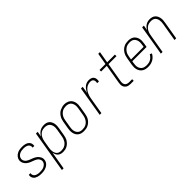

<svg xmlns="http://www.w3.org/2000/svg" viewBox="152 -1863 3196 3196"><g transform="rotate(-45 1750.0 -265.0)"><path d="M197 8Q176 8 155 6Q134 4 114.5 -2Q95 -8 77.5 -18Q60 -28 48 -43.5Q36 -59 31 -79.5Q26 -100 30 -120Q30 -122 30.5 -124Q31 -126 31 -128H71Q71 -127 70.5 -125.5Q70 -124 70 -123Q67 -107 71.5 -92Q76 -77 85 -65.5Q94 -54 107.5 -47Q121 -40 135.5 -36Q150 -32 165.5 -30.5Q181 -29 197 -29Q220 -29 244 -32Q268 -35 290.5 -45.5Q313 -56 331 -75.5Q349 -95 353 -119Q356 -138 350.5 -155.5Q345 -173 334 -187.5Q323 -202 308 -211.5Q293 -221 276.5 -228.5Q260 -236 242.5 -242Q225 -248 208 -255Q191 -262 175 -270.5Q159 -279 145 -290Q131 -301 119.5 -315Q108 -329 100.5 -345Q93 -361 90 -380Q87 -399 90 -418Q95 -447 115 -472.5Q135 -498 162.5 -513Q190 -528 219.5 -533Q249 -538 278 -538Q298 -538 318.5 -536Q339 -534 357.5 -528Q376 -522 392.5 -511.5Q409 -501 420.5 -485.5Q432 -470 436 -450.5Q440 -431 437 -411Q437 -409 436.5 -407Q436 -405 435 -403H396Q396 -404 396 -405.5Q396 -407 397 -409Q399 -423 395.5 -438Q392 -453 383.5 -464Q375 -475 363 -482.5Q351 -490 337 -494Q323 -498 308 -499.5Q293 -501 278 -501Q255 -501 232 -497.5Q209 -494 187.5 -483.5Q166 -473 149.5 -454Q133 -435 130 -412Q126 -393 131.5 -375Q137 -357 148 -343Q159 -329 174 -319Q189 -309 206 -301.5Q223 -294 240 -288Q257 -282 274 -275Q291 -268 307 -259.5Q323 -251 337 -240Q351 -229 362.5 -215Q374 -201 382 -185Q390 -169 393 -150.5Q396 -132 392 -113Q389 -92 378.5 -73.5Q368 -55 352 -40.5Q336 -26 316.5 -16.5Q297 -7 277 -1.5Q257 4 237 6Q217 8 197 8Z M477 205 601 -530H642L626 -437Q639 -460 657 -480Q675 -500 698 -513.5Q721 -527 746.5 -532.5Q772 -538 796 -538Q823 -538 848 -531Q873 -524 892 -507.5Q911 -491 922 -468Q933 -445 937.5 -420Q942 -395 940.5 -368Q939 -341 934 -314L912 -184Q908 -159 900.5 -135Q893 -111 879.5 -88.5Q866 -66 846.5 -47Q827 -28 804 -15Q781 -2 756 3Q731 8 706 8Q680 8 655.5 1Q631 -6 613 -22.5Q595 -39 585 -62Q575 -85 571 -110L517 205ZM699 -29Q720 -29 741 -33Q762 -37 781.5 -47.5Q801 -58 817.5 -74Q834 -90 845 -109.5Q856 -129 863 -149Q870 -169 873 -190L895 -320Q899 -342 900 -364.5Q901 -387 897 -407.5Q893 -428 883 -446.5Q873 -465 857 -477.5Q841 -490 820 -495.5Q799 -501 777 -501Q757 -501 736.5 -497Q716 -493 697.5 -482.5Q679 -472 663.5 -456.5Q648 -441 637 -422Q626 -403 620 -383.5Q614 -364 610 -344L588 -214Q584 -192 583 -170Q582 -148 585.5 -127Q589 -106 597.5 -87Q606 -68 621 -54Q636 -40 656.5 -34.5Q677 -29 699 -29Z M1197 8Q1169 8 1142.5 2Q1116 -4 1094.5 -19.5Q1073 -35 1059.5 -57.5Q1046 -80 1040 -106Q1034 -132 1034.5 -160Q1035 -188 1040 -216L1062 -346Q1066 -371 1074.5 -396Q1083 -421 1097.5 -444Q1112 -467 1132 -486Q1152 -505 1176.5 -516.5Q1201 -528 1226.5 -534.5Q1252 -541 1278 -541Q1305 -541 1331.5 -533.5Q1358 -526 1379.5 -511Q1401 -496 1415 -473Q1429 -450 1435 -424Q1441 -398 1440 -370Q1439 -342 1434 -314L1412 -184Q1408 -159 1400 -134Q1392 -109 1377.5 -86Q1363 -63 1342.5 -44.5Q1322 -26 1298 -13.5Q1274 -1 1248 3.5Q1222 8 1197 8ZM1198 -29Q1219 -29 1240.5 -33Q1262 -37 1281.5 -47.5Q1301 -58 1317 -74Q1333 -90 1344.5 -109Q1356 -128 1363 -148.5Q1370 -169 1373 -190L1395 -320Q1399 -343 1400 -365Q1401 -387 1396.5 -408Q1392 -429 1382 -447.5Q1372 -466 1355.5 -478.5Q1339 -491 1318 -496Q1297 -501 1274 -501Q1253 -501 1232 -496.5Q1211 -492 1192 -481.5Q1173 -471 1157 -455Q1141 -439 1129.5 -420Q1118 -401 1111.5 -380.5Q1105 -360 1102 -340L1080 -210Q1076 -188 1075 -165.5Q1074 -143 1078 -122.5Q1082 -102 1092 -83.5Q1102 -65 1118 -52Q1134 -39 1155 -34Q1176 -29 1198 -29Z M1572 0 1661 -530H1702L1681 -405Q1692 -431 1708 -455.5Q1724 -480 1746.5 -499.5Q1769 -519 1796 -528.5Q1823 -538 1851 -538Q1877 -538 1902 -530Q1927 -522 1942 -501.5Q1957 -481 1959 -454.5Q1961 -428 1956 -402H1916Q1919 -420 1918.5 -438.5Q1918 -457 1910 -472Q1902 -487 1885.5 -494Q1869 -501 1851 -501Q1826 -501 1801.5 -494Q1777 -487 1756 -472Q1735 -457 1718.5 -436Q1702 -415 1691 -392Q1680 -369 1673 -345Q1666 -321 1662 -297L1612 0Z M2303 0Q2282 0 2262 -3.5Q2242 -7 2225 -16Q2208 -25 2195.5 -40Q2183 -55 2177 -74Q2171 -93 2171 -113.5Q2171 -134 2175 -155L2232 -493H2098V-530H2238L2273 -735H2313L2278 -530H2460V-493H2272L2214 -149Q2210 -127 2212.5 -105Q2215 -83 2227.5 -66.5Q2240 -50 2260.5 -43.5Q2281 -37 2303 -37H2373V0Z M2712 8Q2683 8 2655.5 2.5Q2628 -3 2605 -17.5Q2582 -32 2566 -54Q2550 -76 2542.5 -102.5Q2535 -129 2535 -158Q2535 -187 2540 -216L2562 -346Q2566 -371 2574.5 -396Q2583 -421 2597.5 -444Q2612 -467 2632 -485.5Q2652 -504 2676.5 -516.5Q2701 -529 2726.5 -533.5Q2752 -538 2778 -538Q2805 -538 2832 -532Q2859 -526 2880 -510.5Q2901 -495 2915 -472.5Q2929 -450 2935 -424Q2941 -398 2940 -370Q2939 -342 2934 -314L2923 -247H2586L2580 -210Q2576 -187 2575.5 -163.5Q2575 -140 2580 -119Q2585 -98 2597 -80Q2609 -62 2627 -50Q2645 -38 2667 -33.5Q2689 -29 2712 -29Q2736 -29 2760 -34Q2784 -39 2805.5 -51.5Q2827 -64 2845 -83Q2863 -102 2875 -124L2910 -108Q2896 -81 2874.5 -58Q2853 -35 2826 -20Q2799 -5 2770 1.5Q2741 8 2712 8ZM2592 -283H2889L2895 -320Q2899 -342 2900 -364.5Q2901 -387 2897 -407.5Q2893 -428 2883 -446.5Q2873 -465 2857 -478Q2841 -491 2820 -496Q2799 -501 2777 -501Q2756 -501 2734.5 -497Q2713 -493 2693.5 -482.5Q2674 -472 2657.5 -456Q2641 -440 2629.5 -421Q2618 -402 2611.5 -381.5Q2605 -361 2602 -340Z M3012 0 3101 -530H3142L3126 -440Q3138 -462 3155 -481Q3172 -500 3193 -513.5Q3214 -527 3238 -532.5Q3262 -538 3286 -538Q3312 -538 3337.5 -531Q3363 -524 3382 -507.5Q3401 -491 3412.5 -468.5Q3424 -446 3429 -420.5Q3434 -395 3432.5 -368Q3431 -341 3426 -314L3373 0H3333L3387 -320Q3391 -342 3392 -363.5Q3393 -385 3389.5 -405.5Q3386 -426 3377.5 -444.5Q3369 -463 3354 -476.5Q3339 -490 3318.5 -495.5Q3298 -501 3276 -501Q3256 -501 3235.5 -497Q3215 -493 3196.5 -482.5Q3178 -472 3162.5 -456Q3147 -440 3136.5 -421.5Q3126 -403 3120 -383.5Q3114 -364 3110 -344L3052 0Z"/></g></svg>

Font: iosevka_custom_sans_ss08 XLt
Style: Italic
Weight: 200
Italic angle: -10°
Designer: Belleve Invis
Foundry: Belleve Invis
Version: Version 10.3.0; ttfautohint (v1.8.3)